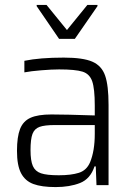

<svg xmlns="http://www.w3.org/2000/svg" viewBox="-20 -752 540 780"><path d="M49 -139Q49 -196 61.5 -228Q74 -260 104 -273.5Q134 -287 189 -287Q247 -287 365 -283V-323Q365 -392 354.5 -422Q344 -452 315 -461Q286 -470 220 -470Q191 -470 148 -466.5Q105 -463 79 -458V-505Q142 -518 239 -518Q317 -518 355 -501.5Q393 -485 407 -445Q421 -405 421 -326V0H372L369 -76H364Q347 -25 305 -8.5Q263 8 206 8Q149 8 115.5 -4.5Q82 -17 65.5 -48.5Q49 -80 49 -139ZM346 -93Q365 -139 365 -208V-244H203Q161 -244 140.5 -236.5Q120 -229 112 -208Q104 -187 104 -142Q104 -99 113.5 -77.5Q123 -56 146.5 -48Q170 -40 219 -40Q269 -40 300.5 -50Q332 -60 346 -93ZM129 -727V-732H169L252 -630L335 -732H376V-727L284 -594H220Z"/></svg>

Font: Saira SemiCondensed Light
Style: Regular
Weight: 300
Width: 4
Designer: Hector Gatti with collaboration of the Omnibus-Type team
Foundry: Omnibus-Type
Version: Version 0.072; ttfautohint (v1.8)